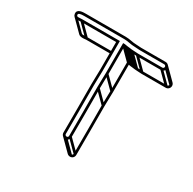

<svg xmlns="http://www.w3.org/2000/svg" viewBox="-157 -782 1054 1046"><g transform="rotate(30 370.0 -259.0)"><path d="M612.5 -582C612.5 -576.3 607.9 -571.5 602 -571.5H449C438.4 -571.5 427 -573.5 415 -573.5C409.4 -573.5 403.4 -574.2 397.2 -575.4L378.8 -577.5C371.9 -578.2 366.2 -579.2 360.9 -580.5H350.5V-392C350.5 -368.7 348.3 -325.1 348.5 -300.9C349.5 -199.4 348.5 -97.7 348.5 4C348.5 10.6 344.5 14.5 338.5 14.5C332.3 14.5 327.5 10.2 327.5 4C327.5 -97.3 328.4 -198.7 327.5 -300.1C327.3 -323.2 329.5 -367.7 329.5 -392V-581.5H94C72.5 -581.5 59.3 -576.2 57.4 -589.1C55.9 -599.6 70.8 -602.5 94 -602.5H346C369.3 -602.5 389.2 -594.5 416 -594.5C425.5 -594.5 436.5 -592.5 448 -592.5L602 -592.5C607.8 -592.5 612.5 -587.7 612.5 -582ZM338.5 29.5C352.9 29.5 363.5 18.1 363.5 4C363.5 -97.6 364.5 -199.3 363.5 -301.1C363.3 -324.4 365.5 -368 365.5 -392V-564.2C368.5 -563.6 373.2 -562.9 377.2 -562.5L394.8 -560.6C401.3 -559.9 408.6 -558.5 415 -558.5C425.2 -558.5 436.7 -556.5 449 -556.5H602C616.3 -556.5 627.5 -568.1 627.5 -582C627.5 -596 616.1 -607.5 602 -607.5L448 -607.5C438.3 -607.5 427.4 -609.5 416 -609.5C392.7 -609.5 372.7 -617.5 346 -617.5H94C77.8 -617.5 38.2 -617.7 42.6 -586.9C46.5 -559.8 75.7 -566.5 94 -566.5H314.5V-392C314.5 -368.3 312.3 -323.9 312.5 -299.9C313.4 -198.7 312.5 -97.4 312.5 4C312.5 18.5 324.3 29.5 338.5 29.5ZM333.2 27.3 403.9 98 414.5 87.4 343.8 16.7ZM350.7 9.3 421.4 80 432 69.4 361.3 -1.3ZM350.7 -295.7 421.4 -225 432 -235.6 361.3 -306.3ZM352.7 -386.7 423.4 -316 434 -326.6 363.3 -397.3ZM372.7 -564.7 443.4 -494 454 -504.6 383.3 -575.3ZM390.7 -562.7 461.4 -492 472 -502.6 401.3 -573.3ZM409.7 -560.7 480.4 -490 491 -500.6 420.3 -571.3ZM443.7 -558.7 514.4 -488 525 -498.6 454.3 -569.3ZM596.7 -558.7 667.4 -488 678 -498.6 607.3 -569.3ZM614.7 -576.7 685.4 -506 696 -516.6 625.3 -587.3ZM88.7 -568.7 159.4 -498 170 -508.6 99.3 -579.3ZM322 -510.8H164.7C147.4 -510.8 134.5 -508.5 130.6 -512.4L59.9 -583.1L49.2 -572.5L120 -501.8C132.2 -489.5 164.7 -495.8 164.7 -495.8H322ZM609.4 -589.4 680.1 -518.7C682 -516.8 683.2 -514.1 683.2 -511.3C683.2 -505.6 678.6 -500.8 672.7 -500.8H519.7C509.1 -500.8 497.7 -502.8 485.7 -502.8C480.2 -502.8 474.2 -503.5 467.9 -504.7L449.5 -506.8C443.9 -507.4 438.3 -508.3 434.5 -509.1L365.3 -578.3L354.7 -567.7L426.9 -495.5C433.3 -493.9 440.2 -492.6 447.9 -491.8L465.5 -489.9C472 -489.1 479.3 -487.8 485.7 -487.8C495.9 -487.8 507.4 -485.8 519.7 -485.8H672.7C687 -485.8 698.2 -497.4 698.2 -511.3C698.2 -518.3 695.4 -524.7 690.7 -529.3L620 -600ZM352.7 -567.7 421.2 -499.2V-321.3C421.2 -298 419 -254.4 419.2 -230.2C420.2 -128.7 419.2 -27 419.2 74.7C419.2 81.3 415.2 85.2 409.2 85.2C405.9 85.2 403.1 84 401.2 82L330.5 11.3L319.8 21.9L390.6 92.6C395.4 97.4 402 100.2 409.2 100.2C423.6 100.2 434.2 88.8 434.2 74.7C434.2 -26.9 435.2 -128.6 434.2 -230.4C434 -253.7 436.2 -297.3 436.2 -321.3V-505.4L363.3 -578.3Z"/></g></svg>

Font: CiSf OpenHand
Style: Gls
Weight: 400
Foundry: Cannot Into Space Fonts
Version: Version 0.7892